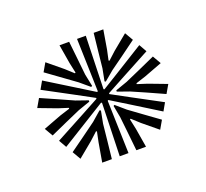

<svg xmlns="http://www.w3.org/2000/svg" viewBox="-62 -872 441 412"><g transform="rotate(-20 158.5 -666.0)"><path d="M148.5 -532 150.8 -610.2 152 -652.8 150.2 -653.8 114.2 -631.5 47.5 -590.2 37.5 -607.8 106.5 -644.8 143.8 -665V-667L106.5 -687.2L37.5 -724.2L47.5 -741.8L114.2 -700.5L150.2 -678.2L152 -679.2L150.8 -721.8L148.5 -800H168.5L166.2 -721.8L165 -679.2L166.8 -678.2L203 -700.5L269.5 -741.8L279.5 -724.2L210.5 -687.2L173.2 -667V-665L210.5 -644.8L279.5 -607.8L269.5 -590.2L203 -631.5L166.8 -653.8L165 -652.8L166.2 -610.2L168.5 -532ZM141.8 -692.8 120 -711.2 56.5 -757.2 67.5 -776.2 101.5 -748.2 119 -732.2 120.8 -733.2 115.8 -756.5 108.5 -800H130.5L134.8 -759.8L138.8 -722L144.5 -694.2ZM175.2 -692.8 172.8 -694.2 178.2 -722 182.2 -760.2 186.5 -800H208.5L201.2 -756.5L196.2 -733.2L198 -732.2L215.5 -748.2L249.5 -776.2L260.5 -757.2L226.8 -732.5L197.2 -711.2ZM28.5 -623.2 17.5 -642.2 58.8 -657.8 81.5 -665V-667L58.8 -674.2L17.5 -689.8L28.5 -708.8L66.5 -692L100 -677L127.2 -667.5V-664.5L100 -655L64.8 -639.5ZM288.5 -623.2 249 -641 217 -655 190 -664.5V-667.5L217 -677L251.5 -692.2L288.5 -708.8L299.5 -689.8L258.2 -674.2L235.8 -667V-665L258.2 -657.8L299.5 -642.2ZM108.5 -532 116 -575.5 120.8 -598.8 119 -599.8 101.5 -583.8 67.5 -555.8 56.5 -574.8 89 -598.2 120 -620.8 141.5 -639.5 144.2 -638 138.8 -610 134.8 -571.5 130.5 -532ZM186.5 -532 182.2 -573.2 178.2 -610 173 -638 175.5 -639.5 197.2 -620.8 228.2 -598.2 260.5 -574.8 249.5 -555.8 215.5 -583.8 198 -599.8 196.2 -598.8 201.2 -575.5 208.5 -532Z"/></g></svg>

Font: Big Shoulders Inline Display Black
Style: Regular
Weight: 900
Designer: Patric King
Foundry: XO Type Co
Version: Version 1.000